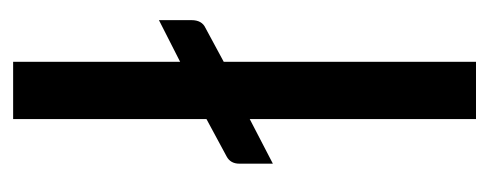

<svg xmlns="http://www.w3.org/2000/svg" viewBox="-243 -491 734 288"><g transform="rotate(-90 124.0 -347.0)"><path d="M175.3 -694.3V-443.8L237.8 -475.6V-426.8Q237.8 -411.1 226.1 -405.8L175.3 -378.4V0H89.4V-339.4L22.5 -304.7V-355Q22.5 -368.2 33.2 -374L89.4 -404.3V-694.3Z"/></g></svg>

Font: Carlito
Style: Regular
Weight: 400
Designer: Lukasz Dziedzic
Foundry: tyPoland Lukasz Dziedzic
Version: Version 1.104